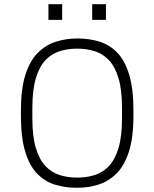

<svg xmlns="http://www.w3.org/2000/svg" viewBox="-20 -878 730 908"><path d="M342 10Q287 10 239 -5Q191 -20 155 -57.5Q119 -95 99 -161.5Q79 -228 79 -330V-356Q79 -459 100.5 -525.5Q122 -592 159.5 -629Q197 -666 245 -681Q293 -696 345 -696H348Q403 -696 451 -681Q499 -666 535 -628.5Q571 -591 591 -524.5Q611 -458 611 -356V-330Q611 -227 589.5 -160.5Q568 -94 530.5 -57Q493 -20 445.5 -5Q398 10 345 10ZM345 -38Q389 -38 427.5 -50Q466 -62 495 -92.5Q524 -123 540.5 -178Q557 -233 557 -318V-368Q557 -453 540.5 -508Q524 -563 495 -593.5Q466 -624 427.5 -636Q389 -648 345 -648Q301 -648 262.5 -636Q224 -624 195 -593.5Q166 -563 149.5 -508Q133 -453 133 -368V-318Q133 -233 149.5 -178Q166 -123 195 -92.5Q224 -62 262.5 -50Q301 -38 345 -38ZM209 -784V-858H274V-784ZM416 -784V-858H481V-784Z"/></svg>

Font: Chivo Medium Thin
Style: Regular
Weight: 250
Version: Version 2.002